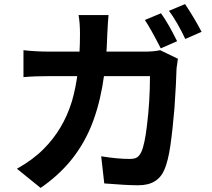

<svg xmlns="http://www.w3.org/2000/svg" viewBox="-20 -866 1040 941"><path d="M848 -664 768 -629Q716 -730 690 -768L769 -801Q804 -753 848 -664ZM968 -710 888 -675Q872 -710 850 -748.5Q828 -787 808 -813L887 -846Q933 -777 968 -710ZM506 -702Q502 -554 481 -439Q460 -324 421 -234Q382 -145 322.5 -74Q263 -3 179 55L63 -39Q143 -84 194 -136Q290 -232 332 -368Q372 -503 372 -700Q372 -755 365 -792H512Q509 -765 506 -702ZM848 -549Q845 -533 845 -525Q844 -468 835 -336Q826 -228 815 -152.5Q804 -77 786 -35Q770 3 738.5 22.5Q707 42 657 42Q601 42 491 33L476 -100Q556 -87 616 -87Q640 -87 652 -95Q664 -103 673 -122Q689 -157 700 -249Q715 -368 715 -493H227Q150 -493 95 -488V-620Q155 -613 227 -613H690Q733 -613 765 -620L852 -578Q851 -572 850 -565Q849 -558 848 -549Z"/></svg>

Font: Merged Yaku Han JP
Style: Bold
Weight: 700
Designer: Ryoko NISHIZUKA 西塚涼子 (kana, bopomofo & ideographs); Paul D. Hunt (Latin, Greek & Cyrillic); Sandoll Communications 산돌커뮤니
Foundry: Adobe
Version: Version 2.004